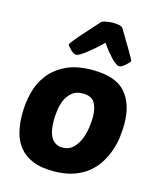

<svg xmlns="http://www.w3.org/2000/svg" viewBox="-123 -917 844 1014"><g transform="rotate(15 299.0 -409.5)"><path d="M265 10Q196 10 150.5 -9.5Q105 -29 78 -63Q51 -97 40 -142.5Q29 -188 29 -240Q29 -300 43.5 -357.5Q58 -415 93 -460Q128 -505 185.5 -532.5Q243 -560 329 -560Q455 -560 509.5 -498.5Q564 -437 564 -326Q564 -295 559.5 -257.5Q555 -220 542.5 -183Q530 -146 508.5 -111Q487 -76 454 -49Q421 -22 374.5 -6Q328 10 265 10ZM312 -427Q274 -427 251.5 -407.5Q229 -388 217.5 -360.5Q206 -333 202.5 -302.5Q199 -272 199 -251Q199 -185 220 -154Q241 -123 280 -123Q315 -123 337.5 -145Q360 -167 372.5 -198Q385 -229 389.5 -263Q394 -297 394 -320Q394 -370 375.5 -398.5Q357 -427 312 -427ZM458 -615Q450 -615 438 -623.5Q426 -632 412.5 -646.5Q399 -661 384.5 -679Q370 -697 357 -717Q337 -697 316.5 -679Q296 -661 277.5 -646.5Q259 -632 244.5 -623.5Q230 -615 222 -615Q215 -615 206.5 -620.5Q198 -626 190.5 -633.5Q183 -641 177.5 -648Q172 -655 172 -658Q172 -662 184.5 -678Q197 -694 216.5 -716.5Q236 -739 259.5 -764.5Q283 -790 304 -814Q310 -821 330.5 -825Q351 -829 370 -829Q383 -829 400.5 -826Q418 -823 423 -814Q439 -787 455 -760.5Q471 -734 484 -712Q497 -690 505 -675Q513 -660 513 -658Q513 -656 507 -649Q501 -642 492.5 -634.5Q484 -627 474.5 -621Q465 -615 458 -615Z"/></g></svg>

Font: Poetsen One
Style: Regular
Weight: 400
Designer: Pablo Impallari, Rodrigo Fuenzalida
Foundry: Pablo Impallari, Rodrigo Fuenzalida
Version: Version 1.001; ttfautohint (v0.93) -l 8 -r 50 -G 200 -x 14 -